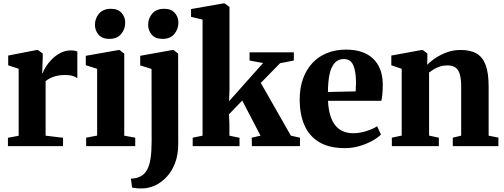

<svg xmlns="http://www.w3.org/2000/svg" viewBox="-20 -838 2890 1101"><path d="M25.5 0V-48L87 -59.5V-443.5L27 -463.5V-519.5L189 -551H198L225 -531V-507L222 -418L225 -418.5Q228.5 -432 241.8 -453.5Q255 -475 276.2 -497Q297.5 -519 325.8 -534Q354 -549 387.5 -549Q400.5 -549 409.5 -547Q418.5 -545 423.5 -543V-389.5Q414.5 -397 397 -402.5Q379.5 -408 351.5 -408Q326 -408 305 -403Q284 -398 268.2 -390Q252.5 -382 241.5 -372.5V-60L341.5 -48V0Z M474 0V-48.5L537 -60.5V-443.5L472 -464V-518L659 -551H666L692.5 -530.5V-60L755.5 -48.5V0ZM606 -615Q566 -615 545.2 -639.2Q524.5 -663.5 524.5 -695Q524.5 -733 548 -760.2Q571.5 -787.5 616 -787.5H617Q656.5 -787.5 677.2 -764Q698 -740.5 698 -709Q698 -671 674.8 -643Q651.5 -615 607 -615Z M798 242.5Q785.5 243 773 242.2Q760.5 241.5 751 240.2Q741.5 239 737.5 237.5L730.5 186.5Q738.5 186.5 753.5 184.2Q768.5 182 783.5 174.5Q808 163 822.5 137.5Q837 112 843.2 71Q849.5 30 849.5 -27L849 -442.5L784 -463V-518L967.5 -551H975.5L1001.5 -530.5L1002 -12.5Q1002 51 983.2 98.8Q964.5 146.5 934 178.2Q903.5 210 867.8 226Q832 242 798 242.5ZM911 -615Q871 -615 850.2 -639.2Q829.5 -663.5 829.5 -695Q829.5 -733 853 -760.2Q876.5 -787.5 921 -787.5H922Q961.5 -787.5 982.2 -764Q1003 -740.5 1003 -709Q1003 -671 979.8 -643Q956.5 -615 912 -615Z M1085 0V-48.5L1141.5 -60V-725.5L1075.5 -741.5V-786L1260.5 -818.5H1268L1296 -798.5V-326.5L1293.5 -257.5L1488.5 -476.5L1411 -491V-538H1665V-491L1586 -475.5L1475.5 -362.5L1648 -60L1700 -48.5V0H1424.5L1423.5 -48.5L1474 -60L1369 -261.5L1293 -182.5L1295.5 -128.5V-60L1353.5 -48V0Z M1957.5 11.5Q1867 11.5 1809.5 -23.5Q1752 -58.5 1725.2 -121.2Q1698.5 -184 1698.5 -266.5Q1698.5 -334 1717.8 -387Q1737 -440 1772 -477.2Q1807 -514.5 1855.8 -534Q1904.5 -553.5 1963.5 -553.5Q2064.5 -553.5 2118.8 -502.2Q2173 -451 2175 -357.5Q2175 -324 2172.8 -300Q2170.5 -276 2167 -260H1861Q1863 -213.5 1873.2 -178.8Q1883.5 -144 1901.5 -120.8Q1919.5 -97.5 1945.8 -85.8Q1972 -74 2006 -74Q2042.5 -74 2081.5 -86.5Q2120.5 -99 2142.5 -114L2164.5 -66.5Q2149.5 -50.5 2117.8 -32.2Q2086 -14 2044.2 -1.2Q2002.5 11.5 1957.5 11.5ZM1860.5 -310.5 2019.5 -314Q2020 -326 2020.5 -338Q2021 -350 2021.5 -362.5Q2021.5 -427 2006.2 -463.2Q1991 -499.5 1950.5 -499.5Q1931.5 -499.5 1915.5 -490.2Q1899.5 -481 1887 -459.8Q1874.5 -438.5 1867.8 -402Q1861 -365.5 1860.5 -310.5Z M2283.5 -60.5V-443.5L2224 -463.5V-519.5L2396 -551H2405L2430.5 -531V-493.5L2429.5 -466Q2449.5 -487 2479.2 -506.5Q2509 -526 2545 -538.8Q2581 -551.5 2621.5 -551.5Q2678 -551.5 2713.2 -530.8Q2748.5 -510 2765.2 -464.2Q2782 -418.5 2782 -343V-60L2838 -49V0H2576.5V-48.5L2624.5 -60V-340.5Q2624.5 -384 2617 -411Q2609.5 -438 2592.2 -450.5Q2575 -463 2546 -463Q2523 -463 2503.5 -456.8Q2484 -450.5 2468.2 -441Q2452.5 -431.5 2440.5 -422.5V-60.5L2496.5 -48.5V0H2227V-48.5Z"/></svg>

Font: Merriweather 60pt ExtraBold
Style: Regular
Weight: 800
Version: Version 2.100